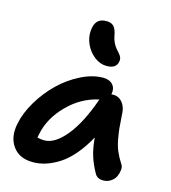

<svg xmlns="http://www.w3.org/2000/svg" viewBox="-119 -900 898 1006"><g transform="rotate(15 330.5 -397.0)"><path d="M394 -577.1Q359.4 -577.1 328.4 -600.8Q297.4 -624.5 280.5 -661.1Q263.7 -697.8 267.1 -734.9Q270 -770 286.1 -787.1Q302.2 -804.2 334 -804.2Q361.3 -804.2 374.8 -789.3Q388.2 -774.4 394 -740.2Q397.5 -720.2 405.8 -703.9Q414.1 -687.5 422.9 -677.2Q431.6 -667 439.9 -657.7Q448.2 -648.4 452.1 -638.2Q456.1 -627.9 453.1 -615.2Q446.3 -577.1 394 -577.1ZM151.9 9.8Q78.1 9.8 42.5 -39.6Q6.8 -88.9 22 -163.1Q34.2 -225.1 72.3 -288.6Q110.4 -352.1 161.4 -401.4Q212.4 -450.7 274.9 -481.9Q337.4 -513.2 395 -513.2Q428.7 -513.2 446.5 -493.4Q464.4 -473.6 458 -439.9Q460.9 -440.9 467.8 -440.9Q497.6 -440.9 516.6 -418.5Q535.6 -396 538.1 -363.8Q538.6 -358.4 539.1 -348.6Q542 -301.3 544.4 -278.1Q546.9 -254.9 553 -220.9Q559.1 -187 570.8 -159.4Q582.5 -131.8 601.1 -103Q611.3 -89.8 609.4 -71Q607.4 -52.2 599.6 -34.9Q591.8 -17.6 573.5 -5.4Q555.2 6.8 532.2 6.8Q499 6.8 485.8 -19Q462.9 -60.1 450 -100.8Q437 -141.6 432.1 -199.2Q401.4 -142.6 365.2 -100.6Q329.1 -58.6 292.5 -35.4Q255.9 -12.2 221.2 -1.2Q186.5 9.8 151.9 9.8ZM146 -141.1Q144 -133.8 142.1 -121.1Q160.6 -116.2 180.2 -116.2Q237.3 -116.2 296.6 -188.5Q356 -260.7 402.8 -394L404.8 -397.9Q309.6 -377.9 236.6 -304Q163.6 -230 146 -141.1Z"/></g></svg>

Font: Shantell Sans Normal
Style: Italic
Weight: 600
Italic angle: -11.31°
Designer: Stephen Nixon, Anya Danilova, Shantell Martin
Foundry: Arrow Type
Version: Version 1.006;[559af2be0]